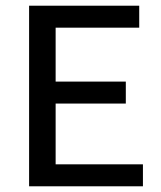

<svg xmlns="http://www.w3.org/2000/svg" viewBox="-20 -653 566 673"><path d="M82 -633H468V-556H175V-367H421V-290H175V-77H481V0H82Z"/></svg>

Font: TajawalTap Med
Style: Regular
Weight: 500
Designer: Boutros Fonts
Foundry: Created by Boutros International 2017
Version: Version 2.700